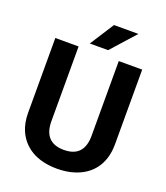

<svg xmlns="http://www.w3.org/2000/svg" viewBox="-162 -1012 981 1132"><g transform="rotate(20 329.0 -445.5)"><path d="M329 -108C245 -108 203 -154 203 -242V-711H57V-242C57 -201 64 -164 77 -133C116 -43 201 10 329 10C368 10 405 5 438 -6C535 -37 602 -114 602 -242V-711H455V-242C455 -154 414 -108 329 -108ZM356 -901 259 -750H374L509 -901Z"/></g></svg>

Font: Asimov
Style: Regular
Weight: 500
Designer: Google
Version: Version 2.000980; 2014